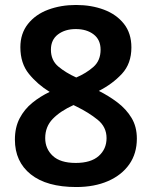

<svg xmlns="http://www.w3.org/2000/svg" viewBox="-20 -743 612 773"><path d="M286 -723Q348 -723 398.5 -704Q449 -685 479 -647Q509 -609 509 -552Q509 -487 471 -446Q433 -405 378 -377Q418 -357 453 -330.5Q488 -304 509.5 -268.5Q531 -233 531 -185Q531 -125 500.5 -81.5Q470 -38 415 -14Q360 10 287 10Q168 10 104 -41Q40 -92 40 -181Q40 -230 59 -266.5Q78 -303 110 -329Q142 -355 180 -373Q131 -403 96.5 -445.5Q62 -488 62 -553Q62 -608 92.5 -646.5Q123 -685 174 -704Q225 -723 286 -723ZM285 -626Q242 -626 213.5 -604.5Q185 -583 185 -543Q185 -500 215 -475Q245 -450 287 -431Q327 -448 356 -473.5Q385 -499 385 -543Q385 -583 357 -604.5Q329 -626 285 -626ZM162 -187Q162 -144 192.5 -115.5Q223 -87 285 -87Q346 -87 377.5 -115Q409 -143 409 -187Q409 -232 373 -261Q337 -290 290 -313L276 -320Q223 -296 192.5 -264.5Q162 -233 162 -187Z"/></svg>

Font: Noto Sans Sora Sompeng Semi
Style: Bold
Weight: 700
Designer: Monotype Design Team. David Williams.
Foundry: Monotype Imaging Inc.
Version: Version 2.101; ttfautohint (v1.8.4.7-5d5b)